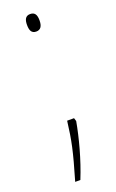

<svg xmlns="http://www.w3.org/2000/svg" viewBox="-133 -568 444 733"><g transform="rotate(-20 88.5 -201.5)"><path d="M70 -497C70 -476 75 -461 95 -461C113 -461 121 -474 121 -497C121 -520 114 -532 95 -532C75 -532 70 -516 70 -497ZM121 -88 117 -101H89C79 -22 72 13 38 129H59C88 58 110 -26 121 -88Z"/></g></svg>

Font: Noto Sans Myanmar UI ExtraCondensed Thin
Style: Regular
Weight: 100
Width: 2
Designer: Monotype Design Team
Foundry: Monotype Imaging Inc.
Version: Version 2.103